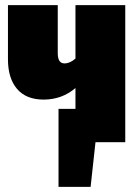

<svg xmlns="http://www.w3.org/2000/svg" viewBox="-20 -554 542 748"><path d="M468 -534V0H352L333 174H208V-130H274V-211Q221 -166 150 -166Q82 -166 46.5 -207.5Q11 -249 11 -323V-534H205V-347Q205 -307 231 -307Q253 -307 274 -326V-534Z"/></svg>

Font: Fira Sans Condensed Black
Style: Regular
Weight: 900
Width: 3
Designer: Carrois Corporate & Edenspiekermann AG
Foundry: Carrois Corporate GbR & Edenspiekermann AG
Version: Version 4.203